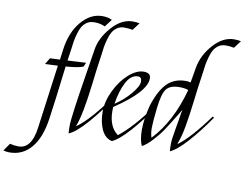

<svg xmlns="http://www.w3.org/2000/svg" viewBox="-294 -998 1732 1361"><g transform="rotate(10 572.0 -318.0)"><path d="M337 -851Q379 -851 406 -836L365 -782Q329 -798 292 -798Q255 -798 234 -783Q213 -768 201 -748Q189 -728 179.5 -694Q170 -660 166.5 -637.5Q163 -615 158.5 -577.5Q154 -540 151 -525.5Q148 -511 147 -498L279 -505Q268 -476 267 -476Q236 -461 141 -454Q112 -210 92 -70.5Q72 69 10.5 142Q-51 215 -146 215Q-168 215 -190 209L-152 154Q-122 162 -91 162Q4 162 24 8Q27 -16 86 -450L-6 -446Q21 -492 22 -492Q53 -493 93 -495Q99 -545 103 -570Q120 -696 186 -773.5Q252 -851 337 -851Z M555 -851Q584 -851 604 -846L563 -792Q535 -798 504 -798Q473 -798 452 -783Q431 -768 419 -748Q407 -728 397.5 -694Q388 -660 384.5 -637.5Q381 -615 376.5 -577.5Q372 -540 367.5 -513.5Q363 -487 350 -376Q322 -137 288 -54L291 -52Q387 -121 519 -311L529 -305Q454 -193 375.5 -102.5Q297 -12 244 10Q242 -14 242 -46Q242 -78 255.5 -177Q269 -276 291.5 -414Q314 -552 322 -606Q334 -691 404 -771Q474 -851 555 -851Z M659 -474Q609 -474 576 -412Q543 -350 528 -254Q590 -294 638 -351Q686 -408 686 -441Q686 -474 659 -474ZM744 -474Q744 -377 523 -230Q522 -219 522 -202Q522 -89 590 -39Q689 -115 812 -286L822 -279Q750 -174 677 -92.5Q604 -11 555 10Q505 -2 480 -56.5Q455 -111 455 -185Q455 -259 493.5 -338Q532 -417 587.5 -465.5Q643 -514 693.5 -514Q744 -514 744 -474Z M1285 -851Q1314 -851 1334 -846L1293 -792Q1265 -798 1234 -798Q1203 -798 1182 -783Q1161 -768 1149 -748Q1137 -728 1127.5 -694Q1118 -660 1114.5 -637.5Q1111 -615 1106.5 -577.5Q1102 -540 1097.5 -514Q1093 -488 1079.5 -375.5Q1066 -263 1052 -184Q1038 -105 1017 -54L1020 -52Q1104 -113 1230 -286L1240 -279Q1168 -174 1095 -92.5Q1022 -11 973 10Q971 -14 971 -44.5Q971 -75 985.5 -155Q1000 -235 1002.5 -257Q1005 -279 1010 -288L1007 -290Q1003 -284 965 -222Q927 -160 906 -129Q885 -98 845.5 -54.5Q806 -11 771 8Q751 -35 751 -107.5Q751 -180 775 -278Q809 -390 861 -445.5Q913 -501 999 -501Q1020 -501 1033 -496L1052 -606Q1068 -698 1136.5 -774.5Q1205 -851 1285 -851ZM962 -450Q894 -450 867.5 -414.5Q841 -379 829.5 -275Q818 -171 818 -131.5Q818 -92 828 -62Q962 -204 1026 -440Q1004 -450 962 -450Z"/></g></svg>

Font: Felipa
Style: Regular
Weight: 400
Designer: Javier Alcaraz
Foundry: Fontstage
Version: Version 1.001